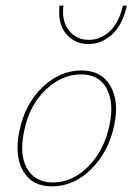

<svg xmlns="http://www.w3.org/2000/svg" viewBox="-20 -661 476 684"><path d="M295 -504Q246 -504 215.5 -540.5Q185 -577 192 -641H206Q199 -586 225.5 -552.5Q252 -519 297 -519Q337 -519 370 -548.5Q403 -578 418 -641H432Q417 -573 379.5 -538.5Q342 -504 295 -504ZM165 3Q94 3 62.5 -51.5Q31 -106 49 -194Q69 -291 131.5 -350.5Q194 -410 270 -410Q341 -410 373 -355.5Q405 -301 387 -215Q367 -120 305 -58.5Q243 3 165 3ZM169 -11Q239 -11 295.5 -69Q352 -127 370 -215Q387 -295 360 -345.5Q333 -396 268 -396Q200 -396 142 -340.5Q84 -285 66 -194Q48 -110 76.5 -60.5Q105 -11 169 -11Z"/></svg>

Font: EauTestText Thin
Style: Italic
Weight: 250
Italic angle: -12°
Designer: Christian Thalmann (Catharsis Fonts)
Version: Version 0.001;PS 000.001;hotconv 1.0.88;makeotf.lib2.5.64775